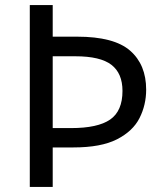

<svg xmlns="http://www.w3.org/2000/svg" viewBox="-20 -734 645 754"><path d="M554 -382Q554 -322 528 -270.5Q502 -219 439.5 -187Q377 -155 268 -155H187V0H97V-714H187V-590H283Q428 -590 491 -535Q554 -480 554 -382ZM259 -231Q364 -231 412.5 -264.5Q461 -298 461 -377Q461 -446 417.5 -479.5Q374 -513 276 -513H187V-231Z"/></svg>

Font: Noto Sans SignWriting
Style: Regular
Weight: 400
Designer: Monotype Design Team
Foundry: Monotype Imaging Inc.
Version: Version 2.004; ttfautohint (v1.8.4.7-5d5b)